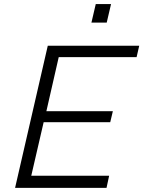

<svg xmlns="http://www.w3.org/2000/svg" viewBox="-20 -912 696 932"><path d="M423.8 -802.2 444.8 -892.1H519L498 -802.2ZM53.2 0 211.9 -689.9H655.8L643.1 -634.8H265.1L205.1 -372.1H527.8L515.1 -318.8H191.9L131.8 -59.1H509.8L497.1 0Z"/></svg>

Font: HK Grotesk Light Italic
Style: Regular
Weight: 300
Italic angle: -13°
Designer: Alfredo Marco Pradil and Stefan Peev
Foundry: Hanken Design Co.
Version: Version 1.000;PS 001.000;hotconv 1.0.88;makeotf.lib2.5.64775